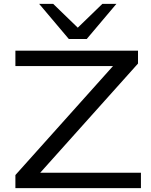

<svg xmlns="http://www.w3.org/2000/svg" viewBox="-20 -965 775 985"><path d="M59 0V-67L591 -661L595 -626H59V-705H688V-639L156 -45L152 -79H703V0ZM333 -765 181 -945H253L379 -823L505 -945H577L425 -765Z"/></svg>

Font: Nunito Sans 10pt Expanded
Style: Regular
Weight: 400
Width: 7
Designer: Vernon Adams
Foundry: Vernon Adams
Version: Version 3.101;gftools[0.9.27]